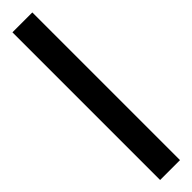

<svg xmlns="http://www.w3.org/2000/svg" viewBox="16 -1015 444 444"><g transform="rotate(45 238.5 -792.5)"><path d="M480 -760V-825H-3V-760Z"/></g></svg>

Font: Noto Sans Gurmukhi SemiCondensed
Style: Regular
Weight: 400
Width: 4
Designer: Jelle Bosma - Monotype Design Team
Foundry: Monotype Imaging Inc.
Version: Version 2.004